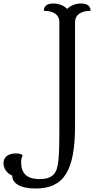

<svg xmlns="http://www.w3.org/2000/svg" viewBox="-213 -840 578 1100"><path d="M217 -714C217 -754 250 -778 306 -778C306 -805 287 -820 252 -820C221 -820 192 -809 172 -789C152 -809 123 -820 92 -820C57 -820 38 -805 38 -778C95 -778 127 -755 127 -714V-88C127 52 122 109 108 139C92 174 59 186 14 186C-63 186 -92 150 -92 89C-92 74 -89 62 -83 50C-89 43 -103 39 -122 39C-166 39 -193 60 -193 95C-193 125 -173 154 -143 166C-143 209 -99 240 -9 240C153 240 217 139 217 -121Z"/></svg>

Font: Milonga
Style: Regular
Weight: 400
Designer: Pablo Impallari, Brenda Gallo, Rodrigo Fuenzalida
Foundry: Pablo Impallari, Brenda Gallo, Rodrigo Fuenzalida
Version: Version 1.000